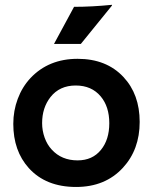

<svg xmlns="http://www.w3.org/2000/svg" viewBox="-20 -762 624 790"><path d="M34.7 -252.4Q34.7 -306.2 53 -355.2Q71.3 -404.3 105.5 -440.9Q180.2 -520 299.3 -520Q418 -520 487.8 -445.3Q554.7 -374 554.7 -260.3Q554.7 -146.5 485.8 -71.8Q413.1 7.3 293 7.3Q168.9 7.3 98.6 -70.3Q34.7 -141.1 34.7 -252.4ZM153.3 -255.4Q153.3 -224.6 163.6 -195.8Q173.8 -167 192.9 -146.5Q233.4 -102.1 299.3 -102.1Q360.4 -102.1 395.5 -145.5Q429.7 -187.5 429.7 -254.9Q429.7 -323.2 394.5 -365.2Q356.9 -410.2 291.5 -410.2Q225.1 -410.2 187.5 -362.3Q153.3 -318.4 153.3 -255.4ZM284.7 -733.9Q357.9 -733.9 440.9 -742.2L440.4 -738.8L312.5 -581.1H202.1Z"/></svg>

Font: Hammersmith One
Style: Regular
Weight: 400
Designer: Nicole Fally
Foundry: Nicole Fally
Version: Version 1.003